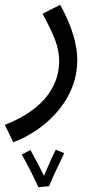

<svg xmlns="http://www.w3.org/2000/svg" viewBox="-46 -359 399 795"><path d="M9 230C123 188 274 70 274 -111C274 -172 253 -250 203 -339L130 -302C181 -209 199 -161 199 -106C199 -15 148 90 -26 158ZM113 416 157 412C170 379 210 296 220 275L185 261C178 273 153 328 136 369C120 335 91 282 80 262L44 281C64 314 99 385 113 416Z"/></svg>

Font: Noto Sans Arabic SemCond
Style: Regular
Weight: 400
Width: 4
Designer: Monotype Design Team, Nadine Chahine, Nizar Qandah and Khaled Hosny
Foundry: Monotype Imaging Inc.
Version: Version 2.012